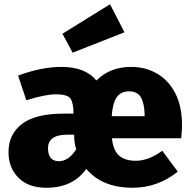

<svg xmlns="http://www.w3.org/2000/svg" viewBox="-20 -866 898 904"><path d="M604 18Q461 18 386 -71Q324 18 198 18Q113 18 66.5 -29.5Q20 -77 20 -149Q20 -234 83.5 -282.5Q147 -331 280 -331H326Q326 -381 312 -401.5Q298 -422 243 -422Q194 -422 104 -394L65 -510Q175 -551 270 -551Q381 -551 434 -487Q498 -551 597 -551Q665 -551 719.5 -519.5Q774 -488 805.5 -426.5Q837 -365 837 -275Q837 -251 833 -215H507Q513 -158 540.5 -133.5Q568 -109 620 -109Q679 -109 744 -156L817 -58Q723 18 604 18ZM661 -319V-325Q660 -379 643.5 -407.5Q627 -436 587 -436Q549 -436 529.5 -408Q510 -380 506 -319ZM257 -107Q303 -107 339 -163Q329 -191 329 -232H298Q206 -232 206 -168Q206 -138 219 -122.5Q232 -107 257 -107ZM322 -618 274 -707 498 -846 566 -714Z"/></svg>

Font: Trujillo ExtraBold
Style: Regular
Weight: 800
Designer: Fira Sans original fonts by bBox Type GmbH, Carrois Corporate GbR, & Edenspiekermann AG / Changes by Cristiano Sobral
Foundry: Fira Sans original fonts by bBox Type GmbH, Carrois Corporate GbR, & Edenspiekermann AG / Changes by Cristiano Sobral
Version: Version 4.301;July 28, 2020;FontCreator 13.0.0.2655 64-bit